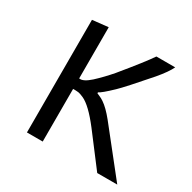

<svg xmlns="http://www.w3.org/2000/svg" viewBox="-135 -721 853 855"><g transform="rotate(30 291.0 -294.0)"><path d="M107.4 -579.1 188.5 -587.9V-324.7Q210 -320.3 245.6 -352.5Q282.2 -386.2 317.4 -427.2Q408.7 -538.1 437.5 -581.1H534.2Q520.5 -551.3 480 -503.4Q384.3 -393.1 355.5 -365.7Q306.2 -318.4 292 -313V-308.1Q298.8 -304.7 307.9 -301Q316.9 -297.4 329.1 -289.1Q356 -271 389.6 -229.5L571.8 0H468.8L345.2 -162.6Q284.2 -241.7 243.2 -260.3Q224.1 -268.6 216.3 -269.5L203.1 -270.5Q198.2 -271 194.3 -270.8Q190.4 -270.5 188.5 -270.5V0H107.4Z"/></g></svg>

Font: Armata
Style: Regular
Weight: 400
Designer: Viktoriya Grabowska
Foundry: Viktoriya Grabowska
Version: Version 1.003